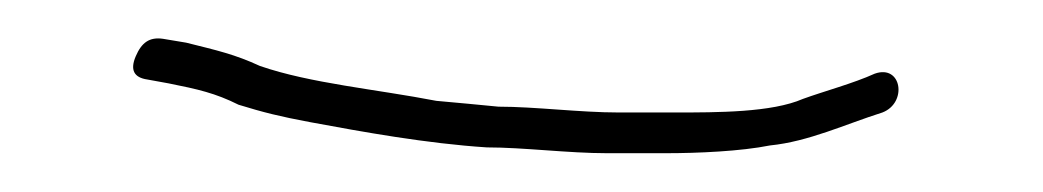

<svg xmlns="http://www.w3.org/2000/svg" viewBox="-20 -27 538 99"><path d="M293 52H323C340 52 362 51 377 48C397 46 416 37 435 31C448 26 445 6 431 11C420 16 405 20 394 24C378 31 350 31 328 31H299C279 31 256 28 237 28C227 27 216 26 205 25C174 19 140 16 114 7C101 1 92 -1 76 -5L64 -7C57 -8 53 -5 50 2C47 9 49 13 56 14L67 16C82 19 91 21 103 27C116 31 124 33 140 36C167 41 200 47 231 49C250 49 273 52 293 52Z"/></svg>

Font: Electronic
Style: ThnIt
Weight: 100
Version: Version 1.011